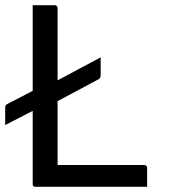

<svg xmlns="http://www.w3.org/2000/svg" viewBox="-33 -720 653 740"><path d="M105 0Q101 0 99 -0.5Q97 -1 95.5 -2.5Q94 -4 93.5 -6Q93 -8 93 -11Q93 -92 93 -175.5Q93 -259 93 -338.5Q93 -418 93 -487Q93 -556 93 -608Q93 -624 93 -639Q93 -654 93 -669.5Q93 -685 93 -700Q115 -700 136 -700Q157 -700 178 -700Q182 -700 184 -698.5Q186 -697 187.5 -694.5Q189 -692 189 -689Q189 -614 189 -538Q189 -462 189 -386Q189 -310 189 -234.5Q189 -159 189 -84H522Q526 -84 528 -83Q530 -82 531.5 -80.5Q533 -79 533.5 -77Q534 -75 534 -72Q534 -59 534 -46.5Q534 -34 534 -23Q534 -12 534 0ZM355 -499Q355 -490 355 -477Q355 -464 355 -432Q355 -427 354 -424Q353 -421 351.5 -418.5Q350 -416 346 -414L179 -325Q170 -321 160.5 -318.5Q151 -316 141.5 -314Q132 -312 121 -307L-13 -238Q-13 -245 -13 -250.5Q-13 -256 -13 -266.5Q-13 -277 -13 -300Q-13 -308 -12 -312Q-11 -316 -5 -319L124 -386Q133 -391 142 -393Q151 -395 160 -397.5Q169 -400 179 -405Z"/></svg>

Font: RecMonoLinear Nerd Font Mono
Style: Regular
Weight: 400
Monospace: yes
Version: Version 1.085; ttfautohint (v1.8.4.7-5d5b);Nerd Fonts 3.2.1